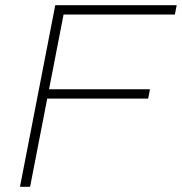

<svg xmlns="http://www.w3.org/2000/svg" viewBox="-20 -720 701 740"><path d="M57 0 193 -700H661L654 -664H225L169 -376H558L551 -340H162L96 0Z"/></svg>

Font: REM Thin
Style: Italic
Weight: 250
Italic angle: -11°
Designer: Octavio Pardo
Foundry: Ashler Design
Version: Version 1.005;gftools[0.9.28]